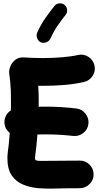

<svg xmlns="http://www.w3.org/2000/svg" viewBox="-20 -1078 596 1162"><path d="M7.3 -329.1Q4.4 -353.5 15.1 -375.5Q25.9 -397.5 45.9 -410.2Q46.4 -440.4 46.4 -468.8Q46.4 -502.9 45.4 -528.6Q44.4 -554.2 42.2 -579.3Q40 -604.5 35.6 -636.2Q33.7 -653.8 43 -676.8Q52.2 -699.7 72.8 -716.1Q93.3 -732.4 123.5 -730.5Q153.8 -728.5 183.6 -727.5Q213.4 -726.6 242.7 -726.6Q297.4 -726.6 354 -731.2Q410.6 -735.8 451.7 -745.1Q485.4 -752.9 514.6 -734.4Q543.9 -715.8 551.8 -682.1Q559.6 -648.4 540.8 -619.1Q522 -589.8 488.8 -582Q431.6 -568.8 367.7 -563.7Q303.7 -558.6 242.7 -558.6Q234.9 -558.6 226.8 -558.6Q218.8 -558.6 211.4 -559.1Q212.4 -539.1 213.4 -516.8Q214.4 -494.6 214.4 -468.8Q214.4 -450.7 213.9 -432.1Q234.9 -432.6 256.3 -432.6Q349.1 -432.6 441.9 -421.4Q476.1 -417.5 497.6 -389.9Q519 -362.3 515.1 -328.1Q511.2 -293.9 483.6 -272.7Q456.1 -251.5 421.9 -255.4Q341.8 -264.6 256.3 -264.6Q229.5 -264.6 206.5 -264.2Q204.1 -230.5 200.7 -198.7Q197.3 -167 193.4 -138.2Q191.9 -129.4 191.9 -119.6Q191.9 -111.3 198 -107.9Q204.1 -104.5 223.6 -104.2Q243.2 -104 282.2 -104.7Q321.3 -105.5 387.2 -105.5Q406.7 -105.5 425 -105.5Q443.4 -105.5 460.9 -106Q495.6 -106.9 520.8 -82.8Q545.9 -58.6 546.4 -23.9Q547.4 10.3 522.9 35.2Q498.5 60.1 463.9 61Q444.8 61.5 425.8 61.5Q406.7 61.5 387.2 61.5Q354 61.5 307.4 63.2Q260.7 64.9 211.7 60.8Q162.6 56.6 120.1 39.3Q77.6 22 51.3 -15.9Q24.9 -53.7 24.9 -119.6Q24.9 -128.4 25.4 -137.7Q25.9 -147 27.3 -157.7Q30.8 -183.1 33.9 -212.6Q37.1 -242.2 39.1 -273.4Q11.2 -294.9 7.3 -329.1ZM370.1 -1048.8Q384.3 -1038.1 386.2 -1019.8Q388.2 -1001.5 377 -987.8Q349.6 -953.6 327.1 -920.7Q304.7 -887.7 284.7 -844.2Q277.8 -828.6 260 -822Q242.2 -815.4 226.6 -822.3Q211.4 -829.1 204.8 -846.7Q198.2 -864.3 205.1 -880.4Q228 -931.2 254.9 -969.2Q281.7 -1007.3 309.1 -1041.5Q320.3 -1055.7 338.4 -1057.6Q356.4 -1059.6 370.1 -1048.8Z"/></svg>

Font: Mikhak-DS2-FD Black
Style: Regular
Weight: 900
Designer: Amin Abedi
Version: Version 3.2